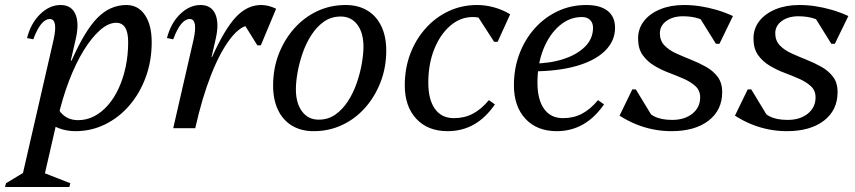

<svg xmlns="http://www.w3.org/2000/svg" viewBox="-84 -512 3417 767"><path d="M-64 235 -60 220 41 159 3 200 130 -353Q139 -393 135.5 -414.5Q132 -436 115 -436Q79 -436 49 -355L24 -360Q39 -419 76.5 -455.5Q114 -492 158 -492Q201 -492 217 -456Q233 -420 219 -358L91 200L64 168L197 220L193 235ZM217 12Q182 12 150.5 0Q119 -12 92 -36L125 -184Q125 -111 152 -71.5Q179 -32 228 -32Q262 -32 292 -47.5Q322 -63 347 -91.5Q372 -120 390 -159Q408 -198 418 -245Q428 -292 428 -344Q428 -421 380 -421Q349 -421 315.5 -391.5Q282 -362 250 -310Q218 -258 191.5 -188.5Q165 -119 147 -39H101L152 -270H202Q255 -390 305.5 -441Q356 -492 421 -492Q468 -492 495 -452Q522 -412 522 -344Q522 -269 498.5 -204.5Q475 -140 433.5 -91.5Q392 -43 336.5 -15.5Q281 12 217 12Z M650 0 726 -284H763Q814 -397 859 -444.5Q904 -492 959 -492Q989 -492 1019 -477L958 -331H944L873 -445H915V-411Q878 -411 837 -358.5Q796 -306 759.5 -213.5Q723 -121 696 0ZM608 0 689 -353Q698 -393 694.5 -414.5Q691 -436 674 -436Q638 -436 608 -355L583 -360Q598 -419 635.5 -455.5Q673 -492 717 -492Q760 -492 776 -456Q792 -420 778 -358L696 0Z M1169 12Q1119 12 1082.5 -10Q1046 -32 1026.5 -73Q1007 -114 1007 -170Q1007 -238 1029.5 -296Q1052 -354 1091.5 -398.5Q1131 -443 1183.5 -467.5Q1236 -492 1297 -492Q1347 -492 1383.5 -470Q1420 -448 1439.5 -407Q1459 -366 1459 -310Q1459 -243 1436.5 -184.5Q1414 -126 1374.5 -81.5Q1335 -37 1282.5 -12.5Q1230 12 1169 12ZM1189 -34Q1227 -34 1256 -54.5Q1285 -75 1306.5 -108.5Q1328 -142 1341.5 -181.5Q1355 -221 1361.5 -259Q1368 -297 1368 -325Q1368 -381 1343.5 -413.5Q1319 -446 1277 -446Q1239 -446 1210 -425.5Q1181 -405 1159.5 -371.5Q1138 -338 1124.5 -298.5Q1111 -259 1104.5 -221.5Q1098 -184 1098 -155Q1098 -100 1122.5 -67Q1147 -34 1189 -34Z M1704 12Q1625 12 1579 -37.5Q1533 -87 1533 -171Q1533 -239 1555 -297Q1577 -355 1616.5 -399Q1656 -443 1708.5 -467.5Q1761 -492 1822 -492Q1856 -492 1890 -482.5Q1924 -473 1954 -455L1904 -345H1890L1811 -467H1873V-416Q1864 -426 1853.5 -432Q1843 -438 1831 -441Q1819 -444 1805 -444Q1755 -444 1714.5 -409Q1674 -374 1650.5 -315Q1627 -256 1627 -182Q1627 -114 1653.5 -77Q1680 -40 1729 -40Q1771 -40 1804.5 -57.5Q1838 -75 1869 -112L1893 -95Q1856 -41 1809 -14.5Q1762 12 1704 12Z M2140 12Q2061 12 2015 -37.5Q1969 -87 1969 -171Q1969 -239 1991 -297Q2013 -355 2052.5 -399Q2092 -443 2144.5 -467.5Q2197 -492 2258 -492Q2314 -492 2343.5 -468.5Q2373 -445 2373 -401Q2373 -348 2332.5 -308.5Q2292 -269 2217.5 -248Q2143 -227 2041 -227V-258Q2110 -258 2165 -275.5Q2220 -293 2252.5 -325Q2285 -357 2285 -401Q2285 -421 2273 -432.5Q2261 -444 2241 -444Q2191 -444 2150.5 -409Q2110 -374 2086.5 -315Q2063 -256 2063 -182Q2063 -114 2089.5 -77Q2116 -40 2165 -40Q2207 -40 2240.5 -57.5Q2274 -75 2305 -112L2329 -95Q2255 12 2140 12Z M2598 12Q2562 12 2526 5Q2490 -2 2456 -16Q2422 -30 2391 -50L2442 -155H2456L2527 -38L2474 -47V-102Q2500 -63 2528 -48Q2556 -33 2601 -33Q2651 -33 2682 -58Q2713 -83 2713 -123Q2713 -150 2695 -167Q2677 -184 2649 -196.5Q2621 -209 2589 -221Q2557 -233 2529 -250Q2501 -267 2483 -292.5Q2465 -318 2465 -358Q2465 -398 2488.5 -428Q2512 -458 2553.5 -475Q2595 -492 2648 -492Q2681 -492 2713.5 -487Q2746 -482 2778.5 -472.5Q2811 -463 2844 -448L2790 -337H2776L2702 -456L2766 -447V-402Q2738 -427 2710 -437Q2682 -447 2644 -447Q2604 -447 2578 -428Q2552 -409 2552 -379Q2552 -350 2570 -331Q2588 -312 2616.5 -299Q2645 -286 2676.5 -273.5Q2708 -261 2736.5 -245Q2765 -229 2783 -205Q2801 -181 2801 -144Q2801 -72 2746.5 -30Q2692 12 2598 12Z M3059 12Q3023 12 2987 5Q2951 -2 2917 -16Q2883 -30 2852 -50L2903 -155H2917L2988 -38L2935 -47V-102Q2961 -63 2989 -48Q3017 -33 3062 -33Q3112 -33 3143 -58Q3174 -83 3174 -123Q3174 -150 3156 -167Q3138 -184 3110 -196.5Q3082 -209 3050 -221Q3018 -233 2990 -250Q2962 -267 2944 -292.5Q2926 -318 2926 -358Q2926 -398 2949.5 -428Q2973 -458 3014.5 -475Q3056 -492 3109 -492Q3142 -492 3174.5 -487Q3207 -482 3239.5 -472.5Q3272 -463 3305 -448L3251 -337H3237L3163 -456L3227 -447V-402Q3199 -427 3171 -437Q3143 -447 3105 -447Q3065 -447 3039 -428Q3013 -409 3013 -379Q3013 -350 3031 -331Q3049 -312 3077.5 -299Q3106 -286 3137.5 -273.5Q3169 -261 3197.5 -245Q3226 -229 3244 -205Q3262 -181 3262 -144Q3262 -72 3207.5 -30Q3153 12 3059 12Z"/></svg>

Font: Platypi Light
Style: Italic
Weight: 300
Italic angle: -13°
Designer: David Sargent
Foundry: Bolt Cutter Type
Version: Version 1.200